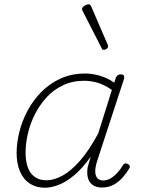

<svg xmlns="http://www.w3.org/2000/svg" viewBox="-20 -864 663 901"><path d="M191 17Q150 17 119.5 -3Q89 -23 73.5 -60Q58 -97 58 -146Q58 -192 70.5 -243.5Q83 -295 109 -344Q135 -393 174 -432.5Q213 -472 264.5 -495.5Q316 -519 381 -519Q414 -519 450.5 -508Q487 -497 516 -476L524 -500Q528 -508 533 -511.5Q538 -515 547 -515Q559 -515 561.5 -508.5Q564 -502 562 -494L436 -109Q426 -77 427 -57Q428 -37 438 -27Q448 -17 464 -17Q482 -17 499 -27Q516 -37 530.5 -53Q545 -69 556 -87Q559 -94 565 -96.5Q571 -99 580 -94Q588 -90 589 -84Q590 -78 585 -71Q573 -51 555 -30.5Q537 -10 513 3Q489 16 458 16Q440 16 426 10Q412 4 403 -7.5Q394 -19 391 -36.5Q388 -54 391 -77Q394 -90 398 -103Q402 -116 406 -129Q367 -74 328 -41.5Q289 -9 254 4Q219 17 191 17ZM100 -148Q100 -109 110 -80Q120 -51 142 -34.5Q164 -18 198 -18Q234 -18 274.5 -40.5Q315 -63 357 -111.5Q399 -160 441 -238L505 -442Q467 -468 435.5 -476.5Q404 -485 375 -485Q320 -485 275 -463.5Q230 -442 197.5 -406Q165 -370 143 -326Q121 -282 110.5 -235.5Q100 -189 100 -148ZM467 -630Q464 -630 462 -631Q460 -632 458 -636L366 -816Q365 -819 365 -821.5Q365 -824 366 -826Q368 -831 373.5 -835Q379 -839 385.5 -841.5Q392 -844 397 -844Q402 -844 407 -836L486 -653Q487 -650 487 -647.5Q487 -645 487 -643Q485 -637 478.5 -633.5Q472 -630 467 -630Z"/></svg>

Font: Playwrite BE VLG Thin
Style: Regular
Weight: 250
Designer: Veronika Burian, José Scaglione
Foundry: TypeTogether
Version: Version 1.002